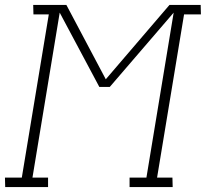

<svg xmlns="http://www.w3.org/2000/svg" viewBox="-36 -755 831 775"><path d="M-15 0 -16 -38H52L161 -697H99L98 -735H232L391 -435L648 -735H774L775 -697H707L598 -38H660L661 0H487V-38H555L665 -704L407 -404H365L205 -704L95 -38H158V0Z"/></svg>

Font: Iosevka Etoile Extralight
Style: Italic
Weight: 200
Italic angle: -9°
Designer: Belleve Invis
Foundry: Belleve Invis
Version: Version 22.1.2; ttfautohint (v1.8.4)